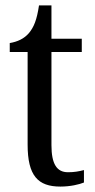

<svg xmlns="http://www.w3.org/2000/svg" viewBox="-20 -679 349 709"><path d="M203 10C240 10 273 2 290 -5V-51C271 -46 254 -43 231 -43C190 -43 170 -73 170 -143V-487H282V-536H170V-659H124C116 -605 105 -579 87 -557C69 -536 45 -525 16 -520V-487H82V-145C82 -30 120 10 203 10Z"/></svg>

Font: Noto Serif Lao Cond
Style: Regular
Weight: 400
Width: 3
Designer: Monotype Design Team
Foundry: Monotype Imaging Inc.
Version: Version 2.004